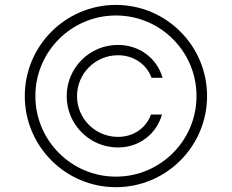

<svg xmlns="http://www.w3.org/2000/svg" viewBox="-20 -759 954 790"><path d="M254.4 -363.3C254.4 -247.1 348.6 -152.3 465.3 -152.3C554.7 -152.3 624 -209 646.5 -287.6H601.1C581.1 -232.9 530.8 -195.8 465.3 -195.8C372.6 -195.8 296.9 -270.5 296.9 -363.3C296.9 -457 372.6 -531.7 465.3 -531.7C530.8 -531.7 583.5 -494.1 603.5 -439H648.9C626.5 -518.1 554.7 -574.2 465.3 -574.2C348.6 -574.2 254.4 -480 254.4 -363.3ZM457 11.2C664.1 11.2 832 -156.7 832 -363.8C832 -570.8 664.1 -738.8 457 -738.8C250 -738.8 82 -570.8 82 -363.8C82 -156.7 250 11.2 457 11.2ZM457 -32.2C273.9 -32.2 125.5 -180.7 125.5 -363.8C125.5 -546.9 273.9 -695.3 457 -695.3C640.1 -695.3 788.6 -546.9 788.6 -363.8C788.6 -180.7 640.1 -32.2 457 -32.2Z"/></svg>

Font: Raveo ExtraLight
Style: Regular
Weight: 200
Designer: Jakub Foglar, Rasmus Andersson (Inter)
Foundry: Jakubfoglar.com
Version: Version 1.100;Glyphs 3.2.3 (3260)